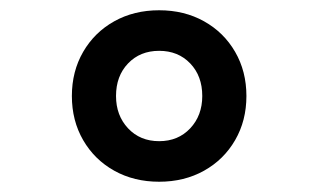

<svg xmlns="http://www.w3.org/2000/svg" viewBox="-20 -742 620 374"><path d="M290 -388Q241 -388 202.5 -409.5Q164 -431 142 -469Q120 -507 120 -555Q120 -603 142 -641Q164 -679 202.5 -700.5Q241 -722 290 -722Q339 -722 377.5 -700.5Q416 -679 438 -641Q460 -603 460 -555Q460 -507 438 -469Q416 -431 377.5 -409.5Q339 -388 290 -388ZM290 -467Q327 -467 350.5 -492Q374 -517 374 -555Q374 -594 350.5 -618.5Q327 -643 290 -643Q253 -643 229.5 -618.5Q206 -594 206 -555Q206 -517 229.5 -492Q253 -467 290 -467Z"/></svg>

Font: Sometype Mono SemiBold
Style: Regular
Weight: 600
Designer: Ryoichi Tsunekawa
Foundry: Dharma Type
Version: Version 1.001